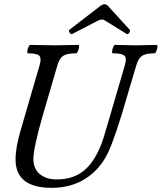

<svg xmlns="http://www.w3.org/2000/svg" viewBox="-20 -882 770 915"><path d="M324.2 -720.2Q317.9 -716.8 311.8 -726.3Q305.7 -735.8 311 -740.2L456.1 -852.1Q469.2 -861.8 478 -861.8Q487.8 -861.8 497.1 -851.1L598.1 -740.2Q602.5 -735.8 596.2 -726.6Q589.8 -717.3 584 -720.2L480 -784.2Q474.1 -789.1 464.8 -789.1Q457 -789.1 448.2 -784.2ZM226.1 13.2Q54.2 13.2 54.2 -122.1Q54.2 -182.1 80.1 -267.1L168.9 -571.8Q178.7 -605 167 -616.5Q155.3 -627.9 112.8 -627.9Q109.4 -629.4 110.1 -638.2Q110.8 -647 115.5 -657.5Q120.1 -668 124 -668Q200.2 -666 238.8 -666Q277.8 -666 354 -668Q357.9 -666.5 356.9 -657.7Q356 -648.9 351.3 -638.4Q346.7 -627.9 342.8 -627.9Q300.3 -627.9 282 -616.5Q263.7 -605 253.9 -571.8L184.1 -333Q139.2 -176.8 139.2 -125Q139.2 -77.1 169.9 -52Q200.7 -26.9 250 -26.9Q339.4 -26.9 393.6 -81.1Q447.8 -135.3 479 -243.2L575.2 -571.8Q585 -605.5 573 -616.7Q561 -627.9 517.1 -627.9Q513.2 -629.4 514.2 -638.2Q515.1 -647 519.5 -657.5Q523.9 -668 527.8 -668Q594.2 -666 627.9 -666Q660.6 -666 727.1 -668Q731 -666.5 730.2 -657.7Q729.5 -648.9 725.1 -638.4Q720.7 -627.9 716.8 -627.9Q675.8 -627.9 657.7 -616.5Q639.6 -605 629.9 -571.8L587.9 -430.2Q529.3 -226.1 494.1 -152.8Q455.6 -73.7 386.7 -30.3Q317.9 13.2 226.1 13.2Z"/></svg>

Font: Junicode SmCond Medium
Style: Italic
Weight: 500
Width: 4
Italic angle: -11°
Designer: Peter S. Baker
Version: Version 2.206